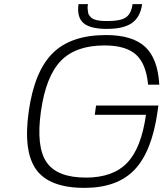

<svg xmlns="http://www.w3.org/2000/svg" viewBox="-20 -890 804 930"><path d="M439 -334 445.3 -378.9H747.1L743.2 -350.1Q715.8 -155.8 631.8 -67.9Q547.9 20 389.2 20Q219.7 20 155.8 -67.9Q91.8 -155.8 119.1 -350.1Q146.5 -544.4 235.1 -632.3Q323.7 -720.2 493.2 -720.2Q621.6 -720.2 683.1 -663.1Q744.6 -606 751.5 -480H697.3Q688 -581.1 638.7 -625.5Q589.4 -669.9 486.3 -669.9Q346.7 -669.9 274.4 -595Q202.1 -520 178.2 -350.1Q154.3 -179.7 205.3 -104.7Q256.3 -29.8 396 -29.8Q527.3 -29.8 595.9 -101.3Q664.6 -172.9 687 -334ZM622.1 -870.1H668.5Q659.7 -807.1 619.1 -778.6Q578.6 -750 497.6 -750Q416.5 -750 384 -778.6Q351.6 -807.1 360.4 -870.1H406.2Q403.3 -857.4 404.5 -847.4Q405.8 -837.4 406.7 -829.3Q407.7 -821.3 412.4 -815.4Q417 -809.6 421.1 -805.2Q425.3 -800.8 432.9 -797.6Q440.4 -794.4 447 -792.7Q453.6 -791 463.6 -789.8Q473.6 -788.6 482.4 -788.3Q491.2 -788.1 502.9 -788.1Q564 -788.1 589.8 -805.7Q615.7 -823.2 622.1 -870.1Z"/></svg>

Font: Fivo Sans Light
Style: Regular
Weight: 300
Designer: Alexander Slobzheninov
Foundry: Alexander Slobzheninov
Version: 1.0